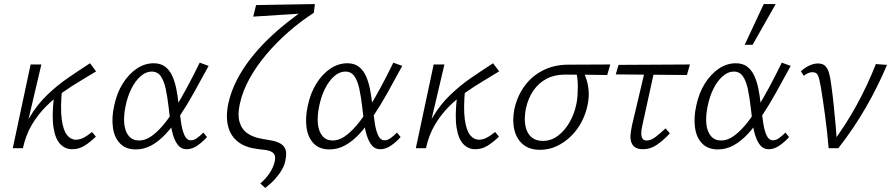

<svg xmlns="http://www.w3.org/2000/svg" viewBox="-20 -731 4395 947"><path d="M71 0Q87 -86 124.5 -150Q162 -214 212.5 -262.5Q263 -311 318 -348.5Q373 -386 424 -419L454 -379Q419 -357 376.5 -332Q334 -307 290 -276Q246 -245 206.5 -205.5Q167 -166 137 -115.5Q107 -65 93 0ZM43 0 131 -413H184L87 0ZM336 5Q302 5 277.5 -20Q253 -45 244 -101.5Q235 -158 246 -253L286 -292Q277 -197 284.5 -142.5Q292 -88 310.5 -65Q329 -42 354 -42Q371 -42 386.5 -49Q402 -56 414 -65Q426 -74 434 -80L453 -57Q426 -31 398 -13Q370 5 336 5Z M650 6Q601 6 572.5 -23Q544 -52 537 -101.5Q530 -151 543 -209Q556 -272 585.5 -319Q615 -366 654.5 -392.5Q694 -419 738 -419Q772 -419 794 -402.5Q816 -386 829 -358Q842 -330 849.5 -293.5Q857 -257 861 -217Q867 -172 872.5 -131Q878 -90 889.5 -64.5Q901 -39 922 -39Q937 -39 952.5 -50.5Q968 -62 983 -77L1001 -55Q982 -33 955 -14Q928 5 901 5Q875 5 859.5 -13.5Q844 -32 834.5 -62Q825 -92 820.5 -128.5Q816 -165 812 -200Q806 -252 797.5 -292Q789 -332 773 -355Q757 -378 728 -378Q700 -378 674 -355.5Q648 -333 628.5 -294.5Q609 -256 599 -206Q589 -157 593 -119.5Q597 -82 615.5 -60Q634 -38 666 -38Q695 -38 723.5 -57Q752 -76 781.5 -110Q811 -144 840.5 -192Q870 -240 901.5 -298Q933 -356 965 -422L1009 -406Q971 -336 936.5 -274Q902 -212 867.5 -160.5Q833 -109 799 -72Q765 -35 728 -14.5Q691 6 650 6Z M1288 196 1264 174Q1293 149 1311 121Q1329 93 1335 65Q1340 43 1333.5 31.5Q1327 20 1312.5 14.5Q1298 9 1280 7.5Q1262 6 1245 3Q1203 -2 1172 -19.5Q1141 -37 1123 -65.5Q1105 -94 1100.5 -133Q1096 -172 1106 -220Q1119 -279 1147 -334Q1175 -389 1214.5 -440Q1254 -491 1301 -536.5Q1348 -582 1398 -621.5Q1448 -661 1496 -693L1528 -668Q1464 -627 1404 -574.5Q1344 -522 1294 -463Q1244 -404 1210 -342Q1176 -280 1163 -219Q1151 -166 1161.5 -129.5Q1172 -93 1201 -73Q1230 -53 1274 -46Q1299 -42 1322 -37.5Q1345 -33 1363 -23Q1381 -13 1388 6Q1395 25 1388 59Q1384 82 1371 105Q1358 128 1337.5 151Q1317 174 1288 196ZM1229 -649 1243 -706 1533 -711 1528 -668Z M1605 6Q1556 6 1527.5 -23Q1499 -52 1492 -101.5Q1485 -151 1498 -209Q1511 -272 1540.5 -319Q1570 -366 1609.5 -392.5Q1649 -419 1693 -419Q1727 -419 1749 -402.5Q1771 -386 1784 -358Q1797 -330 1804.5 -293.5Q1812 -257 1816 -217Q1822 -172 1827.5 -131Q1833 -90 1844.5 -64.5Q1856 -39 1877 -39Q1892 -39 1907.5 -50.5Q1923 -62 1938 -77L1956 -55Q1937 -33 1910 -14Q1883 5 1856 5Q1830 5 1814.5 -13.5Q1799 -32 1789.5 -62Q1780 -92 1775.5 -128.5Q1771 -165 1767 -200Q1761 -252 1752.5 -292Q1744 -332 1728 -355Q1712 -378 1683 -378Q1655 -378 1629 -355.5Q1603 -333 1583.5 -294.5Q1564 -256 1554 -206Q1544 -157 1548 -119.5Q1552 -82 1570.5 -60Q1589 -38 1621 -38Q1650 -38 1678.5 -57Q1707 -76 1736.5 -110Q1766 -144 1795.5 -192Q1825 -240 1856.5 -298Q1888 -356 1920 -422L1964 -406Q1926 -336 1891.5 -274Q1857 -212 1822.5 -160.5Q1788 -109 1754 -72Q1720 -35 1683 -14.5Q1646 6 1605 6Z M2059 0Q2075 -86 2112.5 -150Q2150 -214 2200.5 -262.5Q2251 -311 2306 -348.5Q2361 -386 2412 -419L2442 -379Q2407 -357 2364.5 -332Q2322 -307 2278 -276Q2234 -245 2194.5 -205.5Q2155 -166 2125 -115.5Q2095 -65 2081 0ZM2031 0 2119 -413H2172L2075 0ZM2324 5Q2290 5 2265.5 -20Q2241 -45 2232 -101.5Q2223 -158 2234 -253L2274 -292Q2265 -197 2272.5 -142.5Q2280 -88 2298.5 -65Q2317 -42 2342 -42Q2359 -42 2374.5 -49Q2390 -56 2402 -65Q2414 -74 2422 -80L2441 -57Q2414 -31 2386 -13Q2358 5 2324 5Z M2644 8Q2592 8 2560 -18.5Q2528 -45 2517 -90.5Q2506 -136 2517 -193Q2531 -256 2566 -305Q2601 -354 2655.5 -382.5Q2710 -411 2778 -412L2990 -413L2975 -361Q2914 -362 2860 -362.5Q2806 -363 2766 -363Q2715 -363 2676 -342.5Q2637 -322 2611 -284.5Q2585 -247 2574 -196Q2560 -123 2582 -79.5Q2604 -36 2658 -36Q2698 -36 2731.5 -61Q2765 -86 2789 -127.5Q2813 -169 2823 -219Q2827 -237 2828.5 -260Q2830 -283 2830 -305Q2830 -327 2827.5 -346.5Q2825 -366 2821 -378L2856 -387Q2864 -365 2872.5 -339Q2881 -313 2883.5 -281Q2886 -249 2877 -208Q2868 -166 2847 -127Q2826 -88 2795 -58Q2764 -28 2725.5 -10Q2687 8 2644 8Z M3152 5Q3125 5 3111 -5.5Q3097 -16 3092.5 -33.5Q3088 -51 3090.5 -71.5Q3093 -92 3097 -112L3167 -408H3213L3149 -116Q3143 -92 3143 -74.5Q3143 -57 3149 -47.5Q3155 -38 3169 -38Q3191 -38 3213.5 -55.5Q3236 -73 3263 -98L3284 -73Q3251 -38 3219.5 -16.5Q3188 5 3152 5ZM3017 -364 3031 -411 3383 -413 3368 -361Z M3521 6Q3472 6 3443.5 -23Q3415 -52 3408 -101.5Q3401 -151 3414 -209Q3427 -272 3456.5 -319Q3486 -366 3525.5 -392.5Q3565 -419 3609 -419Q3643 -419 3665 -402.5Q3687 -386 3700 -358Q3713 -330 3720.5 -293.5Q3728 -257 3732 -217Q3738 -172 3743.5 -131Q3749 -90 3760.5 -64.5Q3772 -39 3793 -39Q3808 -39 3823.5 -50.5Q3839 -62 3854 -77L3872 -55Q3853 -33 3826 -14Q3799 5 3772 5Q3746 5 3730.5 -13.5Q3715 -32 3705.5 -62Q3696 -92 3691.5 -128.5Q3687 -165 3683 -200Q3677 -252 3668.5 -292Q3660 -332 3644 -355Q3628 -378 3599 -378Q3571 -378 3545 -355.5Q3519 -333 3499.5 -294.5Q3480 -256 3470 -206Q3460 -157 3464 -119.5Q3468 -82 3486.5 -60Q3505 -38 3537 -38Q3566 -38 3594.5 -57Q3623 -76 3652.5 -110Q3682 -144 3711.5 -192Q3741 -240 3772.5 -298Q3804 -356 3836 -422L3880 -406Q3842 -336 3807.5 -274Q3773 -212 3738.5 -160.5Q3704 -109 3670 -72Q3636 -35 3599 -14.5Q3562 6 3521 6ZM3653 -510 3747 -711H3806L3692 -510Z M4067 0Q4064 -38 4059.5 -79Q4055 -120 4049.5 -161Q4044 -202 4038.5 -238.5Q4033 -275 4028 -305Q4021 -345 4014 -360Q4007 -375 3987 -375Q3977 -375 3966 -370.5Q3955 -366 3945 -357L3930 -379Q3949 -397 3971.5 -407.5Q3994 -418 4014 -418Q4038 -418 4050.5 -405.5Q4063 -393 4069.5 -369.5Q4076 -346 4080 -312Q4087 -263 4092 -213.5Q4097 -164 4101.5 -114.5Q4106 -65 4108 -16L4081 -20Q4152 -115 4206 -214Q4260 -313 4300 -415L4355 -411Q4310 -304 4251 -201.5Q4192 -99 4115 0Z"/></svg>

Font: Ysabeau Office Light
Style: Italic
Weight: 300
Italic angle: -12°
Designer: Christian Thalmann (Catharsis Fonts)
Version: Version 2.001;gftools[0.9.30]; featfreeze: tnum,lnum,ss02